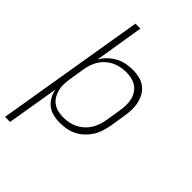

<svg xmlns="http://www.w3.org/2000/svg" viewBox="-276 -836 1153 1153"><g transform="rotate(45 300.0 -260.0)"><path d="M3 215 161 -735H203L152 -421Q166 -447 188 -468Q210 -489 236 -503Q262 -517 290 -522.5Q318 -528 346 -528Q375 -528 402.5 -521.5Q430 -515 451.5 -499Q473 -483 486.5 -459Q500 -435 506 -408Q512 -381 511 -352Q510 -323 505 -294L489 -194Q484 -168 475.5 -141.5Q467 -115 451.5 -91Q436 -67 414.5 -47Q393 -27 367.5 -14.5Q342 -2 314.5 3Q287 8 261 8Q231 8 203 1Q175 -6 154 -22.5Q133 -39 119.5 -63.5Q106 -88 101 -115L46 215ZM253 -30Q276 -30 299 -34.5Q322 -39 343.5 -49.5Q365 -60 383.5 -76.5Q402 -93 415 -113.5Q428 -134 435.5 -156Q443 -178 447 -201L463 -301Q467 -325 467.5 -348.5Q468 -372 463 -394.5Q458 -417 445.5 -436Q433 -455 415 -467.5Q397 -480 374 -485Q351 -490 327 -490Q305 -490 282 -485.5Q259 -481 238 -471Q217 -461 198.5 -445Q180 -429 167 -409Q154 -389 146.5 -367Q139 -345 135 -323L119 -223Q115 -199 114 -175Q113 -151 118.5 -128.5Q124 -106 135.5 -86.5Q147 -67 165 -54Q183 -41 206 -35.5Q229 -30 253 -30Z"/></g></svg>

Font: Iosevka SS04 XLt Ex Obl
Style: Regular
Weight: 200
Width: 7
Italic angle: -9°
Monospace: yes
Designer: Belleve Invis
Foundry: Belleve Invis
Version: Version 19.0.0; ttfautohint (v1.8.4)